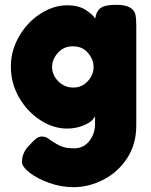

<svg xmlns="http://www.w3.org/2000/svg" viewBox="-20 -549 625 796"><path d="M545 -443V-29Q545 49 507 107Q469 165 408.5 196Q348 227 285 227Q234 227 184.5 209.5Q135 192 103 167Q71 142 71 123Q71 86 98 57L101 54Q120 33 130.5 25Q141 17 155 17Q164 17 172.5 21Q181 25 192 34Q214 49 234 57.5Q254 66 288 66Q326 66 350 36Q374 6 374 -36V-66Q374 -66 364.5 -53.5Q355 -41 325 -28.5Q295 -16 258 -16Q201 -16 147 -51Q93 -86 59 -145Q25 -204 25 -273Q25 -339 59 -398Q93 -457 147.5 -492Q202 -527 258 -527Q306 -527 335 -508Q364 -489 375 -472Q378 -500 395.5 -514.5Q413 -529 461 -529Q500 -529 518.5 -518Q537 -507 541 -490Q545 -473 545 -443ZM368 -271Q368 -302 345 -329.5Q322 -357 282 -357Q244 -357 220 -330Q196 -303 196 -271Q196 -238 221.5 -212Q247 -186 284 -186Q320 -186 344 -212.5Q368 -239 368 -271Z"/></svg>

Font: Fredoka One
Style: Regular
Weight: 400
Designer: Milena B. Brandão, Ben Nathan
Version: Version 2.000; ttfautohint (v1.5.33-1714) -l 8 -r 50 -G 200 